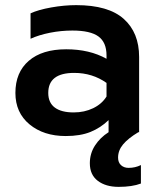

<svg xmlns="http://www.w3.org/2000/svg" viewBox="-20 -515 617 748"><path d="M529 128V200Q495 213 442 213Q392 213 361 189.5Q330 166 330 121Q330 83 350 52Q370 21 403 0V-47Q372 -17 332.5 -1Q293 15 236 15Q150 15 95 -30.5Q40 -76 40 -153Q40 -233 92 -278Q144 -323 238 -323Q329 -323 395 -286V-299Q395 -350 363.5 -373Q332 -396 262 -396Q218 -396 175 -387.5Q132 -379 99 -364V-463Q129 -477 179.5 -486Q230 -495 277 -495Q402 -495 462 -441.5Q522 -388 522 -293V0H519Q479 24 459.5 47.5Q440 71 440 99Q440 118 451.5 128.5Q463 139 481 139Q507 139 529 128ZM395 -192Q340 -231 269 -231Q168 -231 168 -153Q168 -115 193.5 -96Q219 -77 267 -77Q309 -77 343 -93.5Q377 -110 395 -139Z"/></svg>

Font: Prompt Medium
Style: Regular
Weight: 500
Designer: Katatrad Team
Foundry: CadsonDemak
Version: Version 1.001